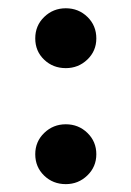

<svg xmlns="http://www.w3.org/2000/svg" viewBox="-20 -457 326 476"><path d="M67.4 -361.8Q67.4 -393.6 89.6 -415Q111.8 -436.5 143.1 -436.5Q174.8 -436.5 196.8 -415Q218.8 -393.6 218.8 -361.8Q218.8 -330.6 196.5 -309.3Q174.3 -288.1 143.1 -288.1Q111.3 -288.1 89.4 -309.1Q67.4 -330.1 67.4 -361.8ZM67.4 -74.7Q67.4 -106 89.6 -127.4Q111.8 -148.9 143.1 -148.9Q174.8 -148.9 196.8 -127.4Q218.8 -106 218.8 -74.7Q218.8 -43.5 196.5 -22Q174.3 -0.5 143.1 -0.5Q111.3 -0.5 89.4 -21.7Q67.4 -43 67.4 -74.7Z"/></svg>

Font: Vazirmatn FD Medium
Style: Regular
Weight: 500
Designer: Saber Rastikerdar
Foundry: Saber Rastikerdar
Version: Version 33.003